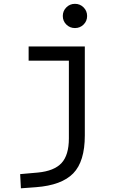

<svg xmlns="http://www.w3.org/2000/svg" viewBox="-20 -764 626 1018"><path d="M90.8 234.4 86.9 159.2 180.7 150.9Q267.6 142.6 306.4 100.3Q345.2 58.1 345.2 -30.3V-442.4H131.8V-517.6H429.7V-45.9Q429.7 92.3 368.2 155.3Q306.6 218.3 170.9 228.5ZM377.4 -615.2Q350.6 -615.2 331.8 -633.8Q313 -652.3 313 -679.2Q313 -706.1 331.8 -724.9Q350.6 -743.7 377.4 -743.7Q404.3 -743.7 423.1 -724.9Q441.9 -706.1 441.9 -679.2Q441.9 -652.3 423.1 -633.8Q404.3 -615.2 377.4 -615.2Z"/></svg>

Font: Cascadia Mono SemiLight
Style: Regular
Weight: 350
Monospace: yes
Designer: Aaron Bell
Foundry: Saja Typeworks
Version: Version 2404.023; ttfautohint (v1.8.4)